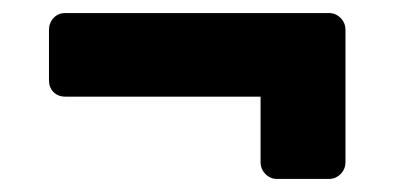

<svg xmlns="http://www.w3.org/2000/svg" viewBox="-20 -408 610 294"><path d="M404 -134Q394 -134 386.5 -141.5Q379 -149 379 -160V-260H80Q69 -260 62 -267Q55 -274 55 -285V-362Q55 -373 62 -380.5Q69 -388 80 -388H484Q494 -388 501.5 -380.5Q509 -373 509 -362V-160Q509 -149 501.5 -141.5Q494 -134 484 -134Z"/></svg>

Font: Rubik
Style: Bold
Weight: 700
Designer: Hubert and Fischer
Foundry: Hubert and Fischer
Version: Version 2.300;gftools[0.9.30]